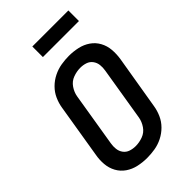

<svg xmlns="http://www.w3.org/2000/svg" viewBox="-277 -1028 1130 1130"><g transform="rotate(-45 288.0 -463.0)"><path d="M243 8Q276 8 309 2.5Q342 -3 373 -18.5Q404 -34 429 -59Q454 -84 468 -115.5Q482 -147 487 -179L543 -514Q549 -552 546 -588.5Q543 -625 526 -656Q509 -687 480 -707Q451 -727 415 -735Q379 -743 342 -743Q310 -743 277 -737.5Q244 -732 212.5 -716.5Q181 -701 156 -676Q131 -651 117 -619.5Q103 -588 98 -556L43 -221Q36 -184 39 -147Q42 -110 59 -79Q76 -48 105 -28Q134 -8 170 0Q206 8 243 8ZM245 -89Q222 -89 201 -96Q180 -103 167 -120.5Q154 -138 151.5 -160.5Q149 -183 153 -205L208 -540Q213 -570 231.5 -597Q250 -624 280 -635Q310 -646 340 -646Q363 -646 384 -639Q405 -632 418 -614.5Q431 -597 433.5 -575Q436 -553 432 -530L377 -195Q372 -165 353.5 -138Q335 -111 305 -100Q275 -89 245 -89ZM229 -846H529V-934H229Z"/></g></svg>

Font: Iosevka Sparkle Semibold
Style: Italic
Weight: 600
Italic angle: -9°
Designer: Belleve Invis
Foundry: Belleve Invis
Version: Version 4.5.0; ttfautohint (v1.8.3)